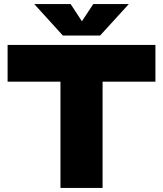

<svg xmlns="http://www.w3.org/2000/svg" viewBox="-20 -920 798 940"><path d="M276 0V-520.2H17.2V-700H740.9V-520.2H482.2V0ZM610.6 -900 470.2 -746.1H287.7L147.8 -900H325.9L381 -815.8L436.5 -900Z"/></svg>

Font: Science Gothic
Style: Regular
Weight: 400
Designer: Thomas Phinney, Vassil Kateliev, Brandon Buerkle
Foundry: Font Detective LLC
Version: Version 1.018